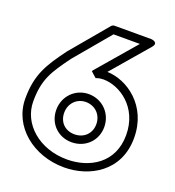

<svg xmlns="http://www.w3.org/2000/svg" viewBox="-156 -973 1038 1136"><g transform="rotate(20 363.0 -405.0)"><path d="M335.9 -551.6C335.9 -551.6 370.3 -519.7 371.1 -520.1C372.1 -520.6 388.6 -529 418 -529C518.3 -529 656 -442.1 656 -265C656 -87.6 515.7 -10 375 -10C200.2 -10 71 -124 71 -265C71 -403.4 110.7 -462.8 195.7 -578.5L381.7 -800H547.6L340 -558.3C338.3 -556.3 336.9 -554 335.9 -551.6ZM621 -808.7C653.1 -846.2 602 -850 602 -850H370C363 -850 355.6 -846.7 350.9 -841.1L156.9 -610.1C156.6 -609.8 156.2 -609.2 155.9 -608.8C69.9 -491.8 21 -416.4 21 -265C21 -90 179.8 40 375 40C532.3 40 706 -52.4 706 -265C706 -468.6 549.2 -575.5 423.7 -578.9ZM216 -265C216 -179.8 279.6 -115 366 -115C452 -115 518 -179.3 518 -265C518 -352.6 450.4 -418 366 -418C283.3 -418 216 -352.4 216 -265ZM266 -265C266 -325.6 310.7 -368 366 -368C423.6 -368 468 -325.4 468 -265C468 -206.7 426 -165 366 -165C306.4 -165 266 -206.2 266 -265Z"/></g></svg>

Font: Hussar Ekologiczny
Style: Regular
Weight: 400
Foundry: Cannot Into Space Fonts
Version: Version 0.97